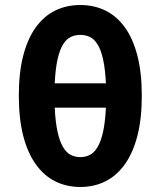

<svg xmlns="http://www.w3.org/2000/svg" viewBox="-20 -733 640 765"><path d="M300 12Q245 12 200 -10.5Q155 -33 122.5 -78.5Q90 -124 72.5 -192Q55 -260 55 -352Q55 -443 72.5 -511Q90 -579 122.5 -624Q155 -669 200 -691Q245 -713 300 -713Q355 -713 400 -691Q445 -669 477.5 -624Q510 -579 527.5 -511Q545 -443 545 -352Q545 -260 527.5 -192Q510 -124 477.5 -78.5Q445 -33 400 -10.5Q355 12 300 12ZM300 -594Q280 -594 262.5 -586Q245 -578 231.5 -556.5Q218 -535 209.5 -497.5Q201 -460 198 -401H402Q399 -460 390.5 -497.5Q382 -535 368.5 -556.5Q355 -578 337.5 -586Q320 -594 300 -594ZM300 -107Q320 -107 337.5 -115.5Q355 -124 368.5 -146.5Q382 -169 390.5 -207Q399 -245 402 -304H198Q201 -245 209.5 -207Q218 -169 231.5 -146.5Q245 -124 262.5 -115.5Q280 -107 300 -107Z"/></svg>

Font: Source Code Pro
Style: Bold
Weight: 700
Monospace: yes
Designer: Paul D. Hunt, Teo Tuominen
Foundry: Adobe Systems Incorporated
Version: Version 2.030;PS 1.000;hotconv 16.6.51;makeotf.lib2.5.65220